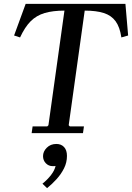

<svg xmlns="http://www.w3.org/2000/svg" viewBox="-20 -690 684 995"><path d="M630 -670 644 -506 609 -496Q601 -550 579 -580Q557 -610 518 -622.5Q479 -635 419 -635L336 -41L342 -35H415L410 0H144L149 -35H225L231 -41L314 -635Q254 -635 211.5 -622.5Q169 -610 139 -580Q109 -550 84 -496L53 -506L113 -670ZM272 56Q297 56 312 72Q327 88 327 118Q327 152 312 182Q297 212 273.5 238Q250 264 224 285L200 262Q226 241 244.5 217Q263 193 268 170Q264 171 260.5 171Q257 171 253 171Q232 171 217.5 156Q203 141 203 119Q203 95 222.5 75.5Q242 56 272 56Z"/></svg>

Font: Brygada 1918 Medium
Style: Italic
Weight: 500
Italic angle: -8°
Designer: Mateusz Machalski | Borys Kosmynka | Przemek Hoffer
Foundry: NIEPODLEGLA 2018
Version: Version 3.006